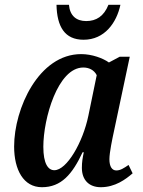

<svg xmlns="http://www.w3.org/2000/svg" viewBox="-20 -772 598 802"><path d="M329 -606C417 -606 467 -677 483 -752H433C414 -704 382 -684 340 -684C299 -684 272 -706 268 -752H216C218 -661 250 -606 329 -606ZM155 10C236 10 282 -44 325 -136H330C325 -112 322 -95 322 -71C322 -19 353 10 401 10C461 10 505 -23 534 -48L517 -83C498 -70 483 -60 466 -60C448 -60 437 -76 437 -107C437 -135 450 -196 455 -219L522 -535H480L435 -511C410 -529 364 -546 319 -546C142 -546 39 -319 39 -160C39 -63 78 10 155 10ZM207 -61C181 -61 161 -88 161 -159C161 -276 221 -490 328 -490C351 -490 373 -480 384 -458L349 -288C326 -177 259 -61 207 -61Z"/></svg>

Font: Noto Serif Condensed SemiBold
Style: Italic
Weight: 600
Width: 3
Italic angle: -12°
Designer: Monotype Design Team
Foundry: Monotype Imaging Inc.
Version: Version 2.014